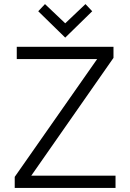

<svg xmlns="http://www.w3.org/2000/svg" viewBox="-20 -919 638 939"><path d="M52 0V-54L455 -630H62V-690H535V-636L133 -60H545V0ZM167 -864 200 -899 299 -805 398 -899 431 -864 299 -735Z"/></svg>

Font: Oxanium Light
Style: Regular
Weight: 300
Designer: Severin Meyer
Version: Version 1.000